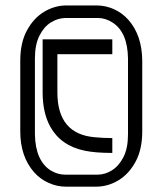

<svg xmlns="http://www.w3.org/2000/svg" viewBox="-20 -722 594 717"><path d="M399.4 -150.9Q336.4 -150.9 296.4 -159.2Q207.5 -177.7 168 -248.5Q139.2 -300.3 139.2 -377V-575.2H399.4V-519.5H194.3V-377Q194.3 -221.2 334 -209.5Q366.2 -206.5 392.1 -206.5H399.4ZM340.3 -24.9H226.6Q193.4 -24.9 162.4 -38.6Q131.3 -52.2 107.4 -78.6Q55.7 -137.7 55.7 -231V-495.1Q55.7 -562.5 80.6 -608.4Q105.5 -654.3 144.3 -677.7Q183.1 -701.2 226.6 -701.7H340.3Q373.5 -701.7 404.8 -688Q436 -674.3 459.5 -647.9Q510.3 -590.3 511.2 -495.6V-231.4Q511.2 -164.1 486.3 -118.2Q461.4 -72.3 422.6 -48.8Q383.8 -25.4 340.3 -24.9ZM344.7 -69.8Q372.6 -69.8 398.4 -86.2Q424.3 -102.5 441.2 -135.7Q458 -168.9 458 -220.7V-503.9Q456.5 -603 398.9 -638.7Q373 -654.8 345.7 -654.8H223.6Q195.8 -654.3 169.9 -638.2Q144 -622.1 127.2 -588.6Q110.4 -555.2 110.4 -503.9V-220.2Q112.3 -121.6 169.4 -85.4Q195.3 -69.8 223.1 -69.8Z"/></svg>

Font: Greenwashing Machine
Style: Regular
Weight: 400
Designer: Tup Wanders
Foundry: Free font, DO NOT SELL
Version: Version 1.00;August 10, 2023;FontCreator 11.5.0.2430 64-bit